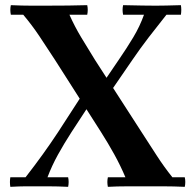

<svg xmlns="http://www.w3.org/2000/svg" viewBox="-20 -722 751 744"><path d="M696 -35Q700 -17 696 2Q673 1 654 0.5Q635 0 614 0Q593 0 562 0Q518 0 475 0Q432 0 398 2Q394 -17 398 -35H466Q447 -80 423 -123.5Q399 -167 371 -211L193 -490Q162 -538 132.5 -582Q103 -626 70 -665H22Q18 -684 22 -702Q46 -701 64.5 -700.5Q83 -700 103 -700Q123 -700 152 -700Q203 -700 244 -700.5Q285 -701 318 -702Q322 -684 318 -665H249Q269 -620 294.5 -577.5Q320 -535 348 -490L528 -211Q559 -163 587.5 -119Q616 -75 648 -35ZM338 -340 440 -490Q471 -535 496.5 -577.5Q522 -620 538 -665H457Q453 -684 457 -702Q498 -701 532.5 -700.5Q567 -700 584 -700Q602 -700 623.5 -700.5Q645 -701 681 -702Q684 -684 681 -665H625Q589 -620 556 -577Q523 -534 493 -490L390 -340ZM359 -366 257 -210Q228 -165 204.5 -122.5Q181 -80 164 -35H244Q248 -17 244 2Q204 0 169 0Q134 0 117 0Q99 0 77.5 0Q56 0 20 2Q17 -17 20 -35H79Q114 -80 145 -123Q176 -166 205 -210L306 -366Z"/></svg>

Font: Poltawski Nowy SemiBold
Style: Regular
Weight: 600
Version: Version 1.001;gftools[0.9.25]